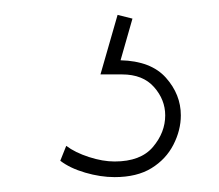

<svg xmlns="http://www.w3.org/2000/svg" viewBox="-20 -25 294 258"><path d="M138 -5 158 0 142 56Q183 57 203 79.5Q223 102 223 130Q223 150 213 169.5Q203 189 183.5 201Q164 213 134 213Q115 213 94.5 207Q74 201 61 191L69 171Q81 180 99.5 186Q118 192 134 192Q169 192 185.5 172.5Q202 153 202 130Q202 109 187 92Q172 75 144 75Q137 75 128 75Q119 75 115 75Z"/></svg>

Font: Alexandria Thin
Style: Regular
Weight: 250
Designer: Mohamed Gaber
Foundry: Kief Type Foundry
Version: Version 5.100